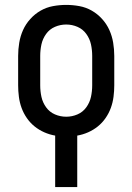

<svg xmlns="http://www.w3.org/2000/svg" viewBox="-20 -548 540 783"><path d="M205 215V5Q182 1 160.5 -8.5Q139 -18 121 -32.5Q103 -47 89.5 -66.5Q76 -86 68 -108Q60 -130 57 -153.5Q54 -177 54 -200V-320Q54 -347 58.5 -374Q63 -401 74 -425.5Q85 -450 103.5 -470.5Q122 -491 145.5 -504.5Q169 -518 196 -523Q223 -528 250 -528Q277 -528 304 -523Q331 -518 354.5 -504.5Q378 -491 396.5 -470.5Q415 -450 426 -425.5Q437 -401 441.5 -374Q446 -347 446 -320V-200Q446 -177 443 -153.5Q440 -130 432 -108Q424 -86 410.5 -66.5Q397 -47 379 -32.5Q361 -18 339.5 -8.5Q318 1 295 5V215ZM250 -72Q274 -72 296 -81.5Q318 -91 332 -110.5Q346 -130 351 -153Q356 -176 356 -200V-320Q356 -344 351 -367Q346 -390 332 -409.5Q318 -429 296 -438.5Q274 -448 250 -448Q226 -448 204 -438.5Q182 -429 168 -409.5Q154 -390 149 -367Q144 -344 144 -320V-200Q144 -176 149 -153Q154 -130 168 -110.5Q182 -91 204 -81.5Q226 -72 250 -72Z"/></svg>

Font: Iosevka Curly Medium
Style: Regular
Weight: 500
Monospace: yes
Designer: Belleve Invis
Foundry: Belleve Invis
Version: Version 22.1.2; ttfautohint (v1.8.4)